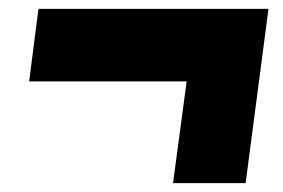

<svg xmlns="http://www.w3.org/2000/svg" viewBox="-20 -602 640 434"><path d="M45.9 -418 66.9 -582H586.9L535.2 -188H371.1L401.9 -418Z"/></svg>

Font: Cooper Hewitt
Style: Heavy Italic
Weight: 714
Designer: Village Type and Design LLC
Foundry: Cooper Hewitt Smithsonian Design Museum
Version: 1.000